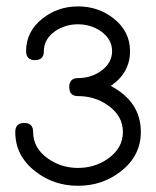

<svg xmlns="http://www.w3.org/2000/svg" viewBox="-20 -591 496 611"><path d="M428.2 -171.1Q428.2 -95.2 364.5 -45.7Q306.2 0.2 228.3 0.2Q150.6 0.2 92.3 -45.7Q28.6 -95.2 28.6 -171.1Q28.6 -199.7 57.1 -199.7Q85.4 -199.7 85.4 -171.1Q85.4 -119.6 132.8 -86.2Q175 -56.6 228.3 -56.6Q281.7 -56.6 323.7 -86.2Q371.1 -119.6 371.1 -171.1Q371.1 -222.2 323.7 -255.6Q282 -285.2 228.3 -285.2Q200.4 -285.2 200.4 -313.7Q200.4 -342.5 228.3 -342.5Q268.6 -342.5 300.5 -364.5Q336.7 -389.9 336.7 -428.2Q336.7 -466.8 300.5 -491.9Q268.6 -513.7 227.8 -513.7Q188.2 -513.7 155.5 -491.9Q119.6 -466.6 119.6 -428.2Q119.6 -399.7 91.6 -399.7Q63 -399.7 63 -428.2Q63 -491.2 115.5 -532.2Q164.1 -570.6 228.5 -570.6Q293 -570.6 341.6 -532.2Q393.8 -491.2 393.8 -428.2Q393.8 -359.4 332.5 -317.6Q428.2 -267.1 428.2 -171.1Z"/></svg>

Font: EnergyBar
Style: Regular
Weight: 400
Italic angle: -10°
Version: 1.0 2000-03-28